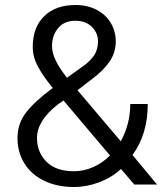

<svg xmlns="http://www.w3.org/2000/svg" viewBox="-20 -738 656 768"><path d="M276 10Q208 10 156.5 -15Q105 -40 77.5 -84.5Q50 -129 50 -186Q50 -244 84.5 -288.5Q119 -333 191 -386Q151 -435 131 -473Q111 -511 111 -550Q111 -629 157 -673.5Q203 -718 282 -718Q330 -718 367 -698.5Q404 -679 423.5 -645.5Q443 -612 443 -573Q443 -527 417.5 -490.5Q392 -454 347 -421L290 -377L463 -173Q501 -241 501 -322H571Q571 -201 510 -118L608 0H517L464 -62Q427 -28 377 -9Q327 10 276 10ZM372 -573Q372 -606 347.5 -630.5Q323 -655 281 -655Q237 -655 212.5 -625.5Q188 -596 188 -553Q188 -502 248 -427L305 -468Q339 -491 355.5 -515Q372 -539 372 -573ZM276 -53Q315 -53 352.5 -69.5Q390 -86 420 -116L234 -336L211 -320Q128 -255 128 -186Q128 -129 166 -91Q204 -53 276 -53Z"/></svg>

Font: Freesentation 4 Regular
Style: Regular
Weight: 400
Designer: glyphs from Roboto by Christian Robertson / Hangul glyphs from Noto Sans CJK(Source Han Sans) by Jang Soo-young and Kang
Foundry: PT&
Version: Version 2.001